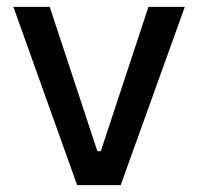

<svg xmlns="http://www.w3.org/2000/svg" viewBox="-20 -540 577 560"><path d="M205 0H332L519 -520H413L274 -99H264L125 -520H19Z"/></svg>

Font: Fixel Text Medium
Style: Regular
Weight: 500
Width: 4
Designer: AlfaBravo + MacPaw
Foundry: Kyrylo Tkachov, Marchela Mozhyna, Serhii Makarenko, Maria Weinstein, Zakhar Kryvoshyya
Version: Version 1.211